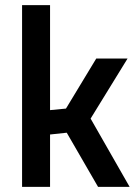

<svg xmlns="http://www.w3.org/2000/svg" viewBox="-20 -728 539 748"><path d="M175 -204 240 -211 362 0H485L333 -266L477 -500H355L237 -305L175 -299V-708H66V0H175Z"/></svg>

Font: Sunflower Medium
Style: Regular
Weight: 500
Designer: JIKJI
Foundry: JIKJI
Version: Version 1.00